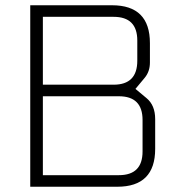

<svg xmlns="http://www.w3.org/2000/svg" viewBox="-20 -710 679 730"><path d="M95 0V-690H406Q550 -690 550 -546V-472Q550 -438 530 -414L495 -372L537 -337Q570 -310 570 -257V-144Q570 0 426 0ZM143 -44H432Q522 -44 522 -134V-254Q522 -344 432 -344H143ZM143 -388H412Q502 -388 502 -479V-556Q502 -646 412 -646H143Z"/></svg>

Font: Oxanium ExtraLight
Style: Regular
Weight: 200
Designer: Severin Meyer
Version: Version 2.000